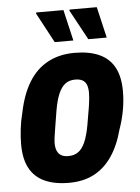

<svg xmlns="http://www.w3.org/2000/svg" viewBox="-53 -767 599 820"><g transform="rotate(-5 246.5 -356.5)"><path d="M210 12Q148 12 105.5 -7.5Q63 -27 41.5 -67Q20 -107 20 -169Q20 -200 24 -234.5Q28 -269 37 -304Q53 -382 85 -434Q117 -486 166.5 -512.5Q216 -539 281 -539Q344 -539 387 -519.5Q430 -500 451.5 -460Q473 -420 473 -357Q473 -317 465.5 -276Q458 -235 444 -196Q426 -128 394 -81.5Q362 -35 316.5 -11.5Q271 12 210 12ZM217 -102Q242 -102 259.5 -114.5Q277 -127 289 -154.5Q301 -182 309 -226Q318 -276 322 -302.5Q326 -329 327 -342Q328 -355 328 -363Q328 -385 322.5 -398.5Q317 -412 305 -418.5Q293 -425 274 -425Q249 -425 232 -412.5Q215 -400 203 -373Q191 -346 183 -300Q175 -250 170.5 -223Q166 -196 164.5 -183.5Q163 -171 163 -163Q163 -142 169 -128.5Q175 -115 187 -108.5Q199 -102 217 -102ZM345 -592 275 -721 277 -725H393L424 -592ZM201 -592 132 -721 134 -725H250L281 -592Z"/></g></svg>

Font: Archivo Condensed ExtraBold
Style: Italic
Weight: 800
Width: 3
Italic angle: -10°
Designer: Hector Gatti
Foundry: Omnibus-Type
Version: Version 2.001